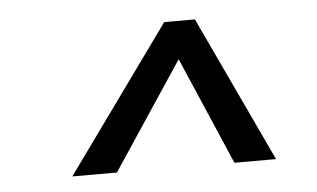

<svg xmlns="http://www.w3.org/2000/svg" viewBox="-33 -746 638 386"><g transform="rotate(-5 285.5 -553.0)"><path d="M510 -406H426L323 -645H347L189 -407H99L310 -700H372Z"/></g></svg>

Font: Inclusive Sans
Style: Italic
Weight: 400
Italic angle: -7°
Designer: Olivia King
Foundry: Olivia King
Version: Version 2.004